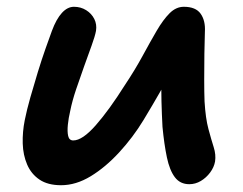

<svg xmlns="http://www.w3.org/2000/svg" viewBox="-20 -534 717 566"><path d="M160 12Q121 12 96.5 -4.5Q72 -21 60 -49Q48 -77 47 -111Q46 -145 53 -180Q59 -210 69.5 -247Q80 -284 91.5 -321.5Q103 -359 114.5 -391.5Q126 -424 133 -443Q146 -478 162.5 -496Q179 -514 198 -514Q218 -514 234 -504Q250 -494 258 -478Q266 -462 263 -443Q260 -427 250 -399.5Q240 -372 228 -338.5Q216 -305 204.5 -271Q193 -237 187 -207Q182 -186 180 -166Q178 -146 181 -133Q184 -120 196 -120Q223 -120 262.5 -165Q302 -210 348 -283Q378 -328 400.5 -369.5Q423 -411 442 -443.5Q461 -476 480 -495Q499 -514 522 -514Q557 -514 571.5 -493.5Q586 -473 584 -440Q583 -414 582.5 -375.5Q582 -337 582 -299Q582 -261 583 -235Q586 -185 594.5 -153.5Q603 -122 610 -100Q617 -78 614 -58Q611 -41 599.5 -25.5Q588 -10 572 -0.5Q556 9 538 9Q511 9 495.5 -11.5Q480 -32 472 -70Q464 -108 459 -160Q457 -197 456 -236Q455 -275 456 -313Q457 -351 459 -384L505 -363Q496 -345 483 -320Q470 -295 451 -261.5Q432 -228 403 -180Q372 -129 331.5 -85Q291 -41 247.5 -14.5Q204 12 160 12Z"/></svg>

Font: Shantell Sans SemiBold
Style: Italic
Weight: 600
Italic angle: -11°
Designer: Stephen Nixon, Anya Danilova, Shantell Martin
Foundry: Arrow Type
Version: Version 1.011;[c5ecc13dd]